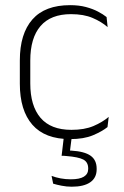

<svg xmlns="http://www.w3.org/2000/svg" viewBox="-20 -516 469 726"><path d="M245 10Q150 10 102.5 -44.2Q55 -98.5 55 -199.5V-287.5Q55 -388.5 102.5 -442.5Q150 -496.5 245 -496.5Q278.5 -496.5 304.8 -489.5Q331 -482.5 350.5 -472.2Q370 -462 383 -451.5L387 -413.5Q363.5 -434 330 -448.2Q296.5 -462.5 248.5 -462.5Q172 -462.5 133.2 -417.5Q94.5 -372.5 94.5 -287V-200.5Q94.5 -116 133.2 -70.5Q172 -25 250 -25Q299.5 -25 333.5 -39.5Q367.5 -54 391 -74L386.5 -35.5Q366 -19 331.5 -4.5Q297 10 245 10ZM222 -3.5H252L243 67L224 52.5Q228.5 52.5 236 52.8Q243.5 53 249.5 53.5Q299.5 56.5 322.5 72.8Q345.5 89 345.5 122V124Q345.5 156.5 321.2 173.2Q297 190 251.5 190Q231.5 190 212.8 186.2Q194 182.5 181 178.5L175 149Q190.5 155 209 158.5Q227.5 162 248 162Q281 162 297.2 152Q313.5 142 313.5 122.5V121Q313.5 97 294.8 87.2Q276 77.5 231 74Q226.5 73.5 222 73.2Q217.5 73 213 73Z"/></svg>

Font: Anek Kannada Medium ExtraLight
Style: Regular
Weight: 250
Version: Version 1.003